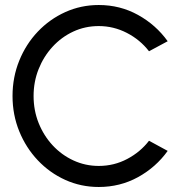

<svg xmlns="http://www.w3.org/2000/svg" viewBox="-20 -733 739 766"><path d="M374 13Q303 13 240.5 -15.2Q178 -43.5 130.8 -93.5Q83.5 -143.5 56.8 -209.2Q30 -275 30 -350Q30 -425 56.8 -491Q83.5 -557 130.8 -606.8Q178 -656.5 240.5 -684.8Q303 -713 374 -713Q459 -713 530.5 -673.5Q602 -634 649 -568.5L574.5 -528.5Q539 -574.5 486 -601.8Q433 -629 374 -629Q319.5 -629 272.2 -607Q225 -585 189.5 -546.2Q154 -507.5 134 -457.2Q114 -407 114 -350Q114 -292.5 134.2 -242Q154.5 -191.5 190.2 -153Q226 -114.5 273.2 -92.8Q320.5 -71 374 -71Q435 -71 487.5 -98.8Q540 -126.5 574.5 -171.5L649 -131Q602 -65.5 530.5 -26.2Q459 13 374 13Z"/></svg>

Font: Urbanist Medium
Style: Regular
Weight: 500
Designer: Corey Hu
Foundry: Corey Hu
Version: Version 1.321; ttfautohint (v1.8.4.7-5d5b)